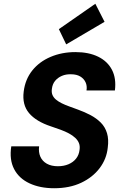

<svg xmlns="http://www.w3.org/2000/svg" viewBox="-20 -989 653 1021"><path d="M268 12Q193 12 137 -14Q81 -40 55 -90Q29 -140 40 -211H188Q184 -180 194.5 -156Q205 -132 229 -118.5Q253 -105 288 -105Q319 -105 344 -115.5Q369 -126 384.5 -145.5Q400 -165 403 -192Q406 -212 400 -227.5Q394 -243 380 -256Q366 -269 346.5 -279.5Q327 -290 302.5 -299Q278 -308 251 -317Q172 -343 134.5 -387.5Q97 -432 106 -502Q114 -567 151.5 -614Q189 -661 249 -686.5Q309 -712 381 -712Q452 -712 502 -687.5Q552 -663 575.5 -617.5Q599 -572 591 -508H440Q444 -532 435 -551.5Q426 -571 406.5 -582.5Q387 -594 358 -594Q331 -595 309 -585.5Q287 -576 273 -559Q259 -542 256 -517Q253 -498 259 -484Q265 -470 277.5 -459.5Q290 -449 308 -440Q326 -431 348.5 -423Q371 -415 395 -406Q431 -393 462 -376.5Q493 -360 516 -337Q539 -314 549 -281Q559 -248 553 -204Q547 -144 510 -95Q473 -46 411.5 -17Q350 12 268 12ZM332 -753 293 -834 487 -969 536 -873Z"/></svg>

Font: DM Sans 11pt ExtraBold
Style: Italic
Weight: 800
Italic angle: -10°
Version: Version 4.004;gftools[0.9.30]